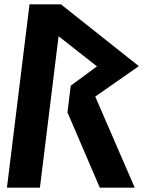

<svg xmlns="http://www.w3.org/2000/svg" viewBox="-20 -865 660 885"><path d="M419 -420 620 -560 261 -845H116L12 0H164L250 -698L427 -559L306 -470L291 -347L440 0H601Z"/></svg>

Font: Ny Stormning
Style: SvKr
Weight: 900
Designer: Robert Jablonski, Mew Too
Foundry: Cannot Into Space Fonts
Version: Version 0.90